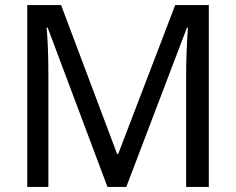

<svg xmlns="http://www.w3.org/2000/svg" viewBox="-20 -734 927 754"><path d="M402 0 167 -626H163Q170 -554 170 -433V0H87V-714H220L440 -129H444L668 -714H800V0H711V-439Q711 -525 718 -625H714L476 0Z"/></svg>

Font: Advent Sans Logo
Style: Regular
Weight: 400
Designer: Types & Symbols
Foundry: Types & Symbols
Version: Version 1.002